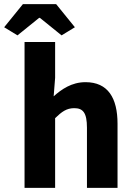

<svg xmlns="http://www.w3.org/2000/svg" viewBox="-53 -903 644 923"><path d="M65 0H212V-335C244 -366 267 -383 304 -383C346 -383 365 -361 365 -289V0H512V-308C512 -432 466 -508 358 -508C291 -508 242 -473 205 -440L212 -529V-701H65ZM-33 -772 31 -733 135 -817H139L243 -733L307 -772L217 -883H57Z"/></svg>

Font: Giro Sans Regular
Style: Bold
Weight: 700
Designer: Paul D. Hunt
Foundry: Adobe Systems Incorporated
Version: Version 1.000;PS 1.0;hotconv 1.0.88;makeotf.lib2.5.647800